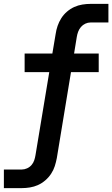

<svg xmlns="http://www.w3.org/2000/svg" viewBox="-53 -755 579 990"><path d="M-33 215V119H60Q73 119 86.5 113Q100 107 109.5 96Q119 85 123.5 71.5Q128 58 130 45L201 -383H74V-479H217L234 -580Q237 -601 244 -621.5Q251 -642 263 -661Q275 -680 292.5 -695Q310 -710 330 -719Q350 -728 371.5 -731.5Q393 -735 414 -735H506V-639H413Q400 -639 387 -633Q374 -627 364.5 -616Q355 -605 350 -591.5Q345 -578 343 -565L329 -479H456V-383H313L240 60Q236 81 229.5 101.5Q223 122 210.5 141Q198 160 180.5 175Q163 190 143 199Q123 208 101.5 211.5Q80 215 59 215Z"/></svg>

Font: Iosevka Curly
Style: Bold Italic
Weight: 700
Italic angle: -9°
Monospace: yes
Designer: Belleve Invis
Foundry: Belleve Invis
Version: Version 22.1.2; ttfautohint (v1.8.4)